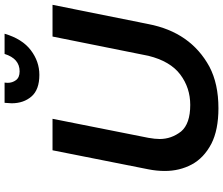

<svg xmlns="http://www.w3.org/2000/svg" viewBox="-86 -858 950 817"><g transform="rotate(-90 388.5 -449.0)"><path d="M479 -756Q416 -756 387 -789.5Q358 -823 358 -874L360 -904H446L445 -891Q445 -871 456.5 -855.5Q468 -840 494 -840Q548 -840 568 -904H654Q632 -829 584 -792.5Q536 -756 479 -756ZM337 6Q245 6 186 -24Q125 -56 97.5 -107.8Q70 -159.5 70 -222Q70 -257 77 -292L158 -700H292L211 -292Q206 -264 206 -244Q206 -194 238 -153Q271 -114 351 -114Q424 -114 480.5 -156.5Q537 -199 560 -292L642 -700H777L695 -292Q660.5 -112.5 514 -32.5Q441 6 337 6Z"/></g></svg>

Font: Argentum Sans Medium
Style: Italic
Weight: 500
Italic angle: -11°
Designer: Julieta Ulanovsky (font), Cristiano Sobral (main changes and remaster)
Foundry: Julieta Ulanovsky (font), Cristiano Sobral (main changes and remaster)
Version: Version 2.007;June 15, 2022;FontCreator 14.0.0.2814 64-bit; 